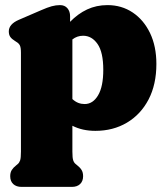

<svg xmlns="http://www.w3.org/2000/svg" viewBox="-20 -499 654 752"><path d="M254.5 -435.5V-413.5Q285 -445 321.2 -462Q357.5 -479 401 -479Q456.5 -479 499.8 -450Q543 -421 567.8 -369.2Q592.5 -317.5 592.5 -248.5Q592.5 -168 561.8 -109.2Q531 -50.5 477 -18.5Q423 13.5 353.5 13.5Q302.5 13.5 263.5 -6.5V95Q263.5 120 266.8 129.2Q270 138.5 276.5 143.5L282.5 148.5Q293.5 157 299.5 166.8Q305.5 176.5 305.5 191Q305.5 210.5 293.8 221.8Q282 233 261.5 233H64.5Q44 233 32 222Q20 211 20 191Q20 176.5 26.2 166.8Q32.5 157 43.5 148.5L49.5 143.5Q55.5 138.5 58.8 129.2Q62 120 62 95V-292.5Q62 -313.5 57.5 -321.8Q53 -330 44 -335L38 -339Q26.5 -346 20.5 -354.2Q14.5 -362.5 14.5 -376Q14.5 -404.5 54 -421.5L141 -459Q166 -470 182.5 -474.5Q199 -479 215 -479Q233.5 -479 244 -466.8Q254.5 -454.5 254.5 -435.5ZM305.5 -359Q282 -359 263.5 -344.5V-111Q275 -100.5 286.8 -96Q298.5 -91.5 311.5 -91.5Q344 -91.5 364.2 -125.8Q384.5 -160 384.5 -225.5Q384.5 -294.5 362 -326.8Q339.5 -359 305.5 -359Z"/></svg>

Font: Fraunces 72pt S100 Black
Style: Regular
Weight: 900
Version: Version 1.000; ttfautohint (v1.8.3)